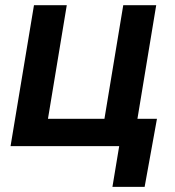

<svg xmlns="http://www.w3.org/2000/svg" viewBox="-20 -561 673 737"><path d="M20.5 0 110.4 -541H236.3L164.1 -105H380.9L453.1 -541H579.6L490.2 0ZM411.6 156.2 437.5 0H397L414.6 -105H582.5L535.2 156.2Z"/></svg>

Font: Inter 17pt SemiBold
Style: Italic
Weight: 600
Italic angle: -9.3988°
Version: Version 4.001;git-66647c0bb